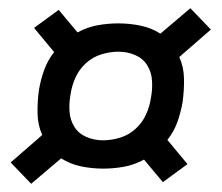

<svg xmlns="http://www.w3.org/2000/svg" viewBox="-20 -574 540 468"><path d="M56 -126 6 -178 83 -245Q72 -269 71.5 -298Q71 -327 75 -355Q79 -379 87.5 -403Q96 -427 112 -447L63 -506L123 -550L169 -495Q193 -508 218 -512.5Q243 -517 269 -517Q296 -517 322.5 -511.5Q349 -506 371 -492L444 -554L494 -502L417 -435Q428 -411 428.5 -382Q429 -353 425 -325Q421 -301 412.5 -277Q404 -253 388 -233L437 -174L377 -130L331 -185Q307 -172 282 -167.5Q257 -163 231 -163Q204 -163 177.5 -168.5Q151 -174 129 -188ZM231 -232Q252 -232 273 -238.5Q294 -245 310.5 -260Q327 -275 336 -295Q345 -315 348 -336Q352 -357 350.5 -378Q349 -399 338.5 -415.5Q328 -432 309 -440Q290 -448 269 -448Q248 -448 227 -441.5Q206 -435 189.5 -420Q173 -405 164 -385Q155 -365 152 -344Q148 -323 149.5 -302Q151 -281 161.5 -264.5Q172 -248 191 -240Q210 -232 231 -232Z"/></svg>

Font: Iosevka Medium
Style: Italic
Weight: 500
Italic angle: -9°
Monospace: yes
Designer: Belleve Invis
Foundry: Belleve Invis
Version: Version 32.5.0; ttfautohint (v1.8.4)